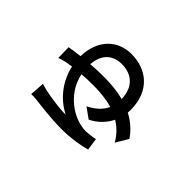

<svg xmlns="http://www.w3.org/2000/svg" viewBox="-133 -901 1266 1266"><g transform="rotate(-45 500.0 -267.5)"><path d="M600 -623 502 -621C508 -605 513 -588 517 -570L526 -517C422 -495 324 -426 272 -322C271 -382 286 -477 297 -526C300 -538 305 -557 310 -572L207 -579C208 -568 208 -550 206 -534C200 -487 185 -372 185 -273C185 -194 198 -108 214 -55L299 -67C294 -87 289 -133 288 -150C288 -167 290 -182 293 -196C312 -295 398 -409 534 -437C537 -405 538 -369 538 -329C538 -267 532 -206 516 -150C469 -171 434 -212 408 -264L356 -192C384 -134 428 -93 479 -68C454 -27 419 9 370 37L456 88C508 53 545 8 571 -42L597 -41C777 -41 862 -159 862 -298C862 -423 775 -521 614 -526C610 -566 604 -599 600 -623ZM622 -443C728 -435 770 -372 770 -296C770 -205 719 -138 606 -134C621 -192 627 -256 627 -321C627 -363 625 -404 622 -443Z"/></g></svg>

Font: Noto Sans CJK SC Medium
Style: Regular
Weight: 500
Designer: Ryoko NISHIZUKA 西塚涼子 (kana, bopomofo & ideographs); Paul D. Hunt (Latin, Greek & Cyrillic); Sandoll Communications 산돌커뮤니
Foundry: Adobe
Version: Version 2.004;hotconv 1.0.118;makeotfexe 2.5.65603